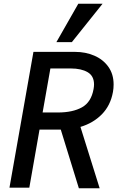

<svg xmlns="http://www.w3.org/2000/svg" viewBox="-20 -1002 640 1025"><path d="M158.5 -725H381.5Q436.5 -725 483.2 -705Q530 -685 558.2 -645.8Q586.5 -606.5 586.5 -551Q586.5 -530.5 583 -511Q570 -439 524 -392Q478 -345 409.5 -324.5L512 3H401L304.5 -310H191L136.5 0H30.5ZM479.5 -526.5Q482 -540.5 482 -551Q482 -596.5 448 -616.5Q414 -636.5 358 -636.5H249L207.5 -401.5H289Q368 -401.5 417.5 -429Q467 -456.5 479.5 -526.5ZM281 -777 398 -982H527.5L363.5 -777Z"/></svg>

Font: JuliaMono Medium
Style: Italic
Weight: 500
Italic angle: -9°
Monospace: yes
Designer: cormullion
Foundry: corm
Version: Version 0.054; ttfautohint (v1.8.4)